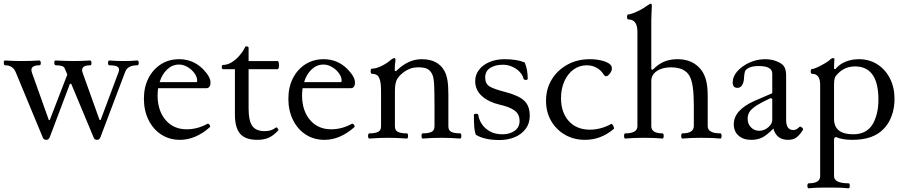

<svg xmlns="http://www.w3.org/2000/svg" viewBox="-21 -745 4886 1038"><path d="M230 11Q215 11 211 0L63 -357Q47 -392 7 -392Q0 -392 -0.5 -405Q-1 -418 6 -418Q51 -415 99 -415Q142 -415 191 -418Q199 -418 199.5 -405Q200 -392 192 -392Q137 -392 152 -351L243 -96H248L343 -342L328 -377Q321 -392 281 -392Q273 -392 272.5 -405Q272 -418 280 -418Q302 -417 326.5 -416Q351 -415 373 -415Q419 -415 466 -418Q473 -418 473.5 -405Q474 -392 467 -392Q411 -392 426 -351L517 -97L523 -96L620 -355Q627 -374 616 -383Q605 -392 571 -392Q563 -392 563 -405Q563 -418 571 -418Q607 -415 647 -415Q685 -415 721 -418Q729 -418 729 -405Q729 -392 721 -392Q669 -392 656 -357L523 -6Q518 11 504 11Q490 11 486 0L364 -292H357L249 -6Q243 11 230 11Z M952 11Q895 11 851 -17.5Q807 -46 782 -96.5Q757 -147 757 -211Q757 -274 781.5 -322Q806 -370 849 -397.5Q892 -425 948 -425Q1022 -425 1076 -372Q1117 -330 1117 -299Q1117 -268 1093 -268H834Q831 -249 831 -230Q831 -147 874 -96.5Q917 -46 988 -46Q1046 -46 1099 -75Q1105 -79 1111.5 -70.5Q1118 -62 1113 -57Q1036 11 952 11ZM947 -396Q911 -396 883 -370Q855 -344 842 -301H1040Q1045 -301 1045 -309Q1045 -329 1030 -349.5Q1015 -370 992.5 -383Q970 -396 947 -396Z M1370 11Q1306 11 1277.5 -21.5Q1249 -54 1249 -127V-371H1185Q1178 -371 1178 -382.5Q1178 -394 1185 -394Q1209 -394 1232 -408.5Q1255 -423 1274 -445Q1293 -467 1304 -490Q1305 -494 1309 -494.5Q1313 -495 1316 -494Q1323 -492 1323 -486V-415H1480Q1485 -415 1486.5 -404Q1488 -393 1486.5 -382Q1485 -371 1480 -371H1323V-157Q1323 -92 1343 -64Q1363 -36 1410 -36Q1427 -36 1441 -40Q1455 -44 1470 -55Q1474 -59 1480 -51Q1486 -43 1484 -41Q1459 -13 1433 -1Q1407 11 1370 11Z M1733 11Q1676 11 1632 -17.5Q1588 -46 1563 -96.5Q1538 -147 1538 -211Q1538 -274 1562.5 -322Q1587 -370 1630 -397.5Q1673 -425 1729 -425Q1803 -425 1857 -372Q1898 -330 1898 -299Q1898 -268 1874 -268H1615Q1612 -249 1612 -230Q1612 -147 1655 -96.5Q1698 -46 1769 -46Q1827 -46 1880 -75Q1886 -79 1892.5 -70.5Q1899 -62 1894 -57Q1817 11 1733 11ZM1728 -396Q1692 -396 1664 -370Q1636 -344 1623 -301H1821Q1826 -301 1826 -309Q1826 -329 1811 -349.5Q1796 -370 1773.5 -383Q1751 -396 1728 -396Z M1976 4Q1971 4 1969.5 -3Q1968 -10 1969.5 -17Q1971 -24 1976 -24Q2007 -24 2023 -32Q2039 -40 2039 -62V-252Q2039 -292 2033 -312.5Q2027 -333 2016 -339.5Q2005 -346 1990 -346Q1985 -346 1983.5 -353Q1982 -360 1983.5 -367Q1985 -374 1990 -374Q2012 -374 2040 -387.5Q2068 -401 2088 -418Q2097 -426 2103 -428.5Q2109 -431 2112 -431Q2117 -431 2117 -417Q2115 -405 2114 -394Q2113 -383 2113 -363L2120 -360Q2184 -425 2259 -425Q2347 -425 2382 -361Q2393 -340 2398 -311Q2403 -282 2403 -233V-62Q2403 -40 2419 -32Q2435 -24 2467 -24Q2471 -24 2472.5 -17Q2474 -10 2472.5 -3Q2471 4 2467 4Q2442 2 2416 1Q2390 0 2366 0Q2340 0 2314.5 1Q2289 2 2264 4Q2260 4 2258.5 -3Q2257 -10 2258.5 -17Q2260 -24 2264 -24Q2296 -24 2312 -32Q2328 -40 2328 -62V-173Q2328 -247 2326 -288Q2324 -329 2314 -347Q2302 -368 2285 -374.5Q2268 -381 2242 -381Q2214 -381 2195.5 -373.5Q2177 -366 2163 -356Q2140 -339 2127 -319Q2114 -299 2114 -253V-62Q2114 -40 2130 -32Q2146 -24 2178 -24Q2183 -24 2184.5 -17Q2186 -10 2184.5 -3Q2183 4 2178 4Q2153 2 2127.5 1Q2102 0 2077 0Q2052 0 2026.5 1Q2001 2 1976 4Z M2680 12Q2596 12 2551 -17Q2545 -34 2543 -57Q2541 -80 2541 -123Q2541 -130 2553 -130Q2564 -130 2565 -123Q2568 -99 2583.5 -75Q2599 -51 2627 -35Q2655 -19 2695 -19Q2735 -19 2761.5 -38Q2788 -57 2788 -91Q2788 -127 2761.5 -147Q2735 -167 2681 -179Q2621 -193 2584.5 -225.5Q2548 -258 2548 -307Q2548 -341 2569 -368Q2590 -395 2626 -410Q2662 -425 2707 -425Q2775 -425 2816 -407Q2832 -368 2832 -320Q2832 -313 2822 -313Q2811 -313 2809 -320Q2805 -339 2788.5 -356.5Q2772 -374 2748 -384.5Q2724 -395 2699 -395Q2655 -395 2628.5 -377.5Q2602 -360 2602 -326Q2602 -292 2626 -277.5Q2650 -263 2713 -247Q2782 -229 2812.5 -201Q2843 -173 2843 -119Q2843 -78 2821 -48.5Q2799 -19 2762 -3.5Q2725 12 2680 12Z M3142 11Q3081 11 3033.5 -16.5Q2986 -44 2958.5 -91.5Q2931 -139 2931 -200Q2931 -265 2962 -315.5Q2993 -366 3046.5 -395.5Q3100 -425 3168 -425Q3209 -425 3241.5 -415Q3274 -405 3284 -389Q3287 -385 3287 -372Q3287 -362 3276 -347.5Q3265 -333 3258 -333Q3247 -333 3242 -343Q3228 -366 3204 -379Q3180 -392 3151 -392Q3111 -392 3079.5 -369Q3048 -346 3030 -305.5Q3012 -265 3012 -215Q3012 -137 3054 -90.5Q3096 -44 3168 -44Q3226 -44 3282 -74Q3286 -77 3290.5 -71Q3295 -65 3297.5 -57.5Q3300 -50 3296 -47Q3227 11 3142 11Z M3359 4Q3355 4 3353.5 -3Q3352 -10 3353.5 -17Q3355 -24 3359 -24Q3425 -24 3425 -63V-573Q3425 -640 3376 -640Q3369 -640 3369 -653.5Q3369 -667 3376 -667Q3384 -667 3402.5 -674Q3421 -681 3441 -691.5Q3461 -702 3474 -712Q3492 -725 3498 -725Q3503 -725 3503 -711Q3502 -685 3501 -669Q3500 -653 3500 -636V-371L3508 -368Q3537 -398 3569 -411.5Q3601 -425 3642 -425Q3725 -425 3770 -367Q3788 -343 3796.5 -310Q3805 -277 3805 -225V-63Q3805 -24 3874 -24Q3878 -24 3879.5 -17Q3881 -10 3879.5 -3Q3878 4 3874 4Q3853 2 3828 1Q3803 0 3771 0Q3740 0 3715 1Q3690 2 3668 4Q3664 4 3662.5 -3Q3661 -10 3662.5 -17Q3664 -24 3668 -24Q3730 -24 3730 -64V-173Q3730 -234 3724.5 -273Q3719 -312 3707 -334Q3681 -381 3606 -381Q3559 -381 3529.5 -360.5Q3500 -340 3500 -307V-63Q3500 -24 3561 -24Q3565 -24 3566.5 -17Q3568 -10 3566.5 -3Q3565 4 3561 4Q3540 2 3516 1Q3492 0 3460 0Q3429 0 3404.5 1Q3380 2 3359 4Z M4040 11Q3997 11 3971.5 -12Q3946 -35 3946 -73Q3946 -150 4059 -200L4154 -241V-347Q4154 -388 4081 -388Q4028 -388 4009 -364Q4003 -355 4001 -318Q3999 -296 3990 -283Q3981 -270 3966 -270Q3940 -270 3940 -299Q3940 -331 3965 -359.5Q3990 -388 4030.5 -406.5Q4071 -425 4116 -425Q4160 -425 4194 -406Q4213 -396 4221 -380Q4229 -364 4229 -334V-97Q4229 -42 4268 -42Q4285 -42 4301 -59Q4306 -63 4314.5 -55.5Q4323 -48 4320 -43Q4301 -13 4283.5 -1Q4266 11 4239 11Q4177 11 4160 -50Q4126 -15 4100.5 -2Q4075 11 4040 11ZM4084 -38Q4110 -38 4132 -56.5Q4154 -75 4154 -97V-210L4146 -215Q4098 -193 4070.5 -175.5Q4043 -158 4032 -141.5Q4021 -125 4021 -103Q4021 -75 4039 -56.5Q4057 -38 4084 -38Z M4351 273Q4344 273 4344 259.5Q4344 246 4351 246Q4413 246 4413 207V-287Q4413 -346 4369 -346Q4362 -346 4362 -359Q4362 -372 4369 -372Q4378 -372 4398.5 -381.5Q4419 -391 4438.5 -402.5Q4458 -414 4465 -421Q4474 -431 4483 -431Q4490 -431 4490 -426Q4489 -412 4488.5 -399Q4488 -386 4488 -373L4495 -371Q4518 -399 4551.5 -412Q4585 -425 4622 -425Q4679 -425 4722.5 -397Q4766 -369 4790.5 -320.5Q4815 -272 4815 -210Q4815 -161 4799.5 -118.5Q4784 -76 4756 -48Q4700 11 4588 11Q4531 11 4499 -4Q4488 -4 4488 12V207Q4488 246 4567 246Q4573 246 4573 259.5Q4573 273 4567 273Q4533 270 4512 269.5Q4491 269 4459 269Q4428 269 4406 269.5Q4384 270 4351 273ZM4592 -19Q4666 -19 4699 -77Q4712 -101 4720 -133Q4728 -165 4728 -206Q4728 -386 4601 -386Q4540 -386 4499 -336Q4488 -324 4488 -289V-102Q4488 -19 4592 -19Z"/></svg>

Font: Junicode SmExp
Style: Regular
Weight: 400
Width: 6
Designer: Peter S. Baker
Version: Version 2.205; ttfautohint (v1.8.4)